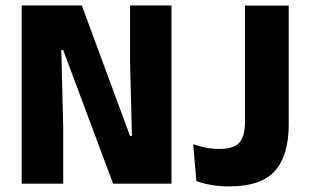

<svg xmlns="http://www.w3.org/2000/svg" viewBox="-20 -659 1110 689"><path d="M273.6 -639.3 446.7 -170.7H453.4L446.7 -440.4V-639.3H595.4V0H385.8L206.7 -479.6H200L206.8 -203.6V0H57.8V-639.3ZM802.4 9.9Q771.5 9.9 740.6 5.1Q709.6 0.2 684.6 -9.4L673.3 -141.6Q696.2 -133.7 719.2 -129.1Q742.1 -124.5 766.1 -124.5Q820.9 -124.5 840 -148.3Q859.2 -172.2 859.2 -221.4V-639H1016.1V-211.9Q1016.1 -102.4 967.1 -46.3Q918.1 9.9 802.4 9.9Z"/></svg>

Font: Anek Latin Medium
Style: Regular
Weight: 500
Designer: Yesha Goshar
Foundry: Ek Type
Version: Version 1.003